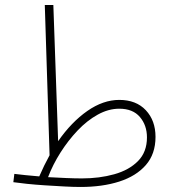

<svg xmlns="http://www.w3.org/2000/svg" viewBox="-20 -730 681 763"><path d="M300 13Q272 13 235 11Q198 9 159 6.5Q120 4 86.5 0.5Q53 -3 33 -6L37 -39Q76 -34 136 -29Q155 -73 177 -113L158 -710H192L211 -169Q264 -245 327 -289Q390 -333 454 -333Q521 -333 559.5 -292Q598 -251 598 -186Q598 -118 559.5 -74Q521 -30 454 -8.5Q387 13 300 13ZM454 -298Q411 -298 368.5 -274.5Q326 -251 288.5 -211.5Q251 -172 220.5 -124Q190 -76 171 -26Q208 -24 243 -22.5Q278 -21 306 -21Q375 -21 434 -37.5Q493 -54 528.5 -90Q564 -126 564 -184Q564 -232 536 -265Q508 -298 454 -298Z"/></svg>

Font: Noto Sans Arabic UI XCn XLt
Style: Regular
Weight: 200
Width: 2
Designer: Monotype Design Team, Nadine Chahine and Nizar Qandah
Foundry: Monotype Imaging Inc.
Version: Version 2.010; ttfautohint (v1.8.4.7-5d5b)